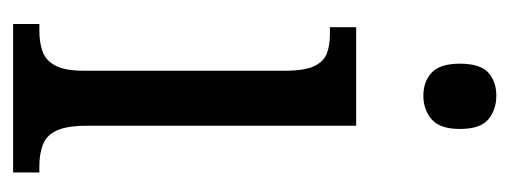

<svg xmlns="http://www.w3.org/2000/svg" viewBox="-268 -528 795 300"><g transform="rotate(90 130.0 -377.5)"><path d="M17 0V-41H27Q46 -41 60 -46Q74 -51 82 -66Q90 -81 90 -110V-425Q90 -455 83 -470Q76 -485 63.5 -490Q51 -495 32 -495H22V-536H176V-115Q176 -84 183.5 -68Q191 -52 205.5 -46.5Q220 -41 239 -41H249V0ZM129 -641Q107 -641 93 -654Q79 -667 79 -698Q79 -730 93 -742.5Q107 -755 129 -755Q151 -755 166 -742.5Q181 -730 181 -698Q181 -667 166 -654Q151 -641 129 -641Z"/></g></svg>

Font: Noto Serif ExtraCondensed
Style: Regular
Weight: 400
Width: 2
Designer: Monotype Design Team
Foundry: Monotype Imaging Inc.
Version: Version 2.013